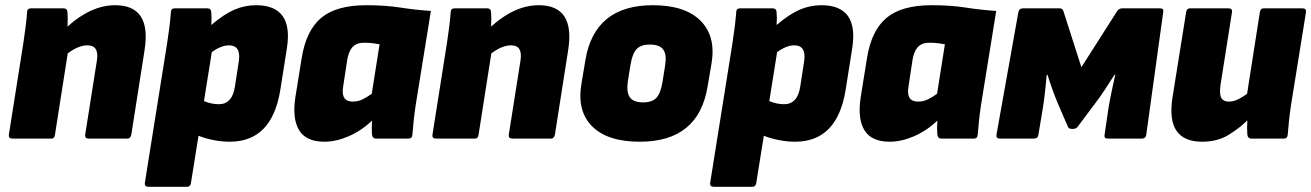

<svg xmlns="http://www.w3.org/2000/svg" viewBox="-20 -532 5033 737"><path d="M28 0Q12 0 14 -15L70 -369Q75 -402 78.5 -430.5Q82 -459 84 -485Q84 -500 99 -500H224Q238 -500 239 -485Q241 -462 239 -430Q330 -512 422 -512Q562 -512 535 -340L484 -15Q481 0 469 0H321Q305 0 307 -15L352 -300Q361 -358 316 -358Q281 -358 240 -327L191 -15Q190 -8 187 -4Q184 0 176 0Z M550 185Q534 185 536 170L622 -369Q627 -402 630.5 -430.5Q634 -459 636 -485Q636 -500 651 -500H776Q790 -500 791 -485Q793 -464 791 -436Q839 -477 879 -494.5Q919 -512 963 -512Q1108 -512 1081 -345L1056 -187Q1024 12 862 12Q831 12 798.5 5.5Q766 -1 742 -11L713 170Q711 185 698 185ZM859 -358Q829 -358 793 -332L763 -144Q791 -132 820 -132Q872 -132 882 -201L897 -299Q905 -358 859 -358Z M1225 12Q1155 12 1128 -32.5Q1101 -77 1114 -160L1138 -309Q1155 -415 1213 -463.5Q1271 -512 1386 -512Q1459 -512 1516.5 -503Q1574 -494 1634 -490L1576 -131Q1571 -98 1568 -69.5Q1565 -41 1563 -15Q1562 0 1548 0H1423Q1410 0 1408 -15Q1407 -27 1407 -41Q1407 -55 1408 -69Q1367 -30 1318.5 -9Q1270 12 1225 12ZM1334 -142Q1354 -142 1371.5 -150.5Q1389 -159 1407 -172L1437 -362Q1426 -364 1411.5 -366Q1397 -368 1377 -368Q1348 -368 1332.5 -350.5Q1317 -333 1312 -297L1297 -198Q1288 -142 1334 -142Z M1654 0Q1638 0 1640 -15L1696 -369Q1701 -402 1704.5 -430.5Q1708 -459 1710 -485Q1710 -500 1725 -500H1850Q1864 -500 1865 -485Q1867 -462 1865 -430Q1956 -512 2048 -512Q2188 -512 2161 -340L2110 -15Q2107 0 2095 0H1947Q1931 0 1933 -15L1978 -300Q1987 -358 1942 -358Q1907 -358 1866 -327L1817 -15Q1816 -8 1813 -4Q1810 0 1802 0Z M2436 12Q2312 12 2253 -47Q2194 -106 2212 -211L2227 -301Q2262 -512 2486 -512Q2610 -512 2669.5 -452Q2729 -392 2711 -287L2696 -199Q2661 12 2436 12ZM2449 -139Q2483 -139 2499.5 -156.5Q2516 -174 2523 -217L2533 -280Q2540 -322 2526 -341.5Q2512 -361 2474 -361Q2440 -361 2423.5 -343.5Q2407 -326 2400 -282L2390 -220Q2384 -177 2398 -158Q2412 -139 2449 -139Z M2720 185Q2704 185 2706 170L2792 -369Q2797 -402 2800.5 -430.5Q2804 -459 2806 -485Q2806 -500 2821 -500H2946Q2960 -500 2961 -485Q2963 -464 2961 -436Q3009 -477 3049 -494.5Q3089 -512 3133 -512Q3278 -512 3251 -345L3226 -187Q3194 12 3032 12Q3001 12 2968.5 5.5Q2936 -1 2912 -11L2883 170Q2881 185 2868 185ZM3029 -358Q2999 -358 2963 -332L2933 -144Q2961 -132 2990 -132Q3042 -132 3052 -201L3067 -299Q3075 -358 3029 -358Z M3395 12Q3325 12 3298 -32.5Q3271 -77 3284 -160L3308 -309Q3325 -415 3383 -463.5Q3441 -512 3556 -512Q3629 -512 3686.5 -503Q3744 -494 3804 -490L3746 -131Q3741 -98 3738 -69.5Q3735 -41 3733 -15Q3732 0 3718 0H3593Q3580 0 3578 -15Q3577 -27 3577 -41Q3577 -55 3578 -69Q3537 -30 3488.5 -9Q3440 12 3395 12ZM3504 -142Q3524 -142 3541.5 -150.5Q3559 -159 3577 -172L3607 -362Q3596 -364 3581.5 -366Q3567 -368 3547 -368Q3518 -368 3502.5 -350.5Q3487 -333 3482 -297L3467 -198Q3458 -142 3504 -142Z M3818 0Q3803 0 3805 -15L3889 -485Q3892 -500 3907 -500H4047Q4059 -500 4062 -489L4131 -274L4268 -489Q4276 -500 4287 -500H4433Q4448 -500 4445 -485L4380 -15Q4378 0 4363 0H4232Q4217 0 4220 -15L4235 -117Q4239 -142 4246.5 -178.5Q4254 -215 4261 -245H4258Q4241 -218 4220.5 -187Q4200 -156 4183 -134L4117 -46Q4111 -37 4097 -37Q4092 -37 4086.5 -38.5Q4081 -40 4079 -46L4041 -134Q4032 -155 4020.5 -186.5Q4009 -218 4001 -245H3998Q3995 -215 3991.5 -181Q3988 -147 3983 -117L3966 -15Q3964 0 3949 0Z M4594 12Q4525 12 4496 -30Q4467 -72 4481 -160L4533 -485Q4535 -500 4548 -500H4695Q4712 -500 4709 -485L4665 -206Q4660 -171 4668 -156.5Q4676 -142 4697 -142Q4715 -142 4733 -151Q4751 -160 4767 -172L4816 -485Q4818 -500 4831 -500H4980Q4995 -500 4993 -485L4936 -131Q4931 -98 4928 -69.5Q4925 -41 4923 -15Q4922 0 4908 0H4783Q4770 0 4768 -15Q4766 -38 4768 -70Q4738 -40 4695.5 -14Q4653 12 4594 12Z"/></svg>

Font: Sofia Sans ExtraBlack
Style: Italic
Weight: 1000
Italic angle: -9°
Designer: Botio Nikoltchev, Ani Petrova
Foundry: lettersoup
Version: Version 4.100; ttfautohint (v1.8.4.7-5d5b)